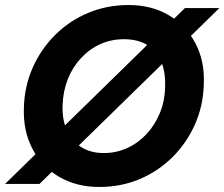

<svg xmlns="http://www.w3.org/2000/svg" viewBox="-40 -732 893 764"><path d="M-20 0 696 -700H833L117 0ZM355 12Q264 12 195 -28.5Q126 -69 89 -140Q52 -211 55 -302Q57 -388 90 -462.5Q123 -537 180 -593.5Q237 -650 311.5 -681Q386 -712 472 -712Q563 -712 631.5 -671.5Q700 -631 737.5 -560Q775 -489 771 -398Q769 -312 736 -237.5Q703 -163 646 -106.5Q589 -50 515 -19Q441 12 355 12ZM373 -123Q423 -123 466.5 -143Q510 -163 543.5 -199Q577 -235 596.5 -283Q616 -331 617 -387Q619 -445 601.5 -487Q584 -529 546.5 -552.5Q509 -576 453 -576Q403 -576 359.5 -556.5Q316 -537 282.5 -501Q249 -465 230 -417.5Q211 -370 209 -313Q207 -256 226 -213.5Q245 -171 282.5 -147Q320 -123 373 -123Z"/></svg>

Font: DM Sans 17pt Black
Style: Italic
Weight: 900
Italic angle: -10°
Version: Version 4.004;gftools[0.9.30]